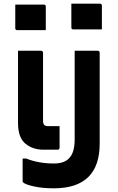

<svg xmlns="http://www.w3.org/2000/svg" viewBox="-20 -814 640 1044"><path d="M534 -654H379Q368 -654 368 -665V-794H523Q534 -794 534 -783ZM229 -650H74Q63 -650 63 -661V-789H218Q229 -789 229 -778ZM203 -538Q208 -538 211 -535Q214 -532 214 -527V-158Q214 -141 221 -134Q229 -128 241 -128H304V-11Q304 0 293 0H216Q158 0 118 -33Q78 -66 78 -145V-538ZM511 -538Q522 -538 522 -527V-33Q522 210 272 210Q211 210 164 199.5Q117 189 106 178Q103 175 103 170V48H122Q158 62 195 68.5Q232 75 273 75Q330 75 356 46Q386 16 386 -56V-538Z"/></svg>

Font: Recursive Sn Lnr St
Style: Bold
Weight: 700
Version: Version 1.079;hotconv 1.0.112;makeotfexe 2.5.65598; ttfautoh